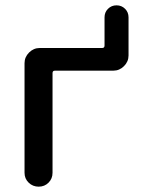

<svg xmlns="http://www.w3.org/2000/svg" viewBox="-20 -700 549 720"><path d="M72 -52V-463Q72 -486 89 -503Q106 -520 129 -520H363Q372 -520 372 -529V-635Q372 -654 385 -667Q398 -680 417 -680Q436 -680 449 -667Q462 -654 462 -635V-492Q462 -469 445 -452Q428 -435 405 -435H186Q177 -435 177 -426V-52Q177 -30 162 -15Q147 0 125 0Q103 0 87.5 -15Q72 -30 72 -52Z"/></svg>

Font: Rounded Mplus 1c Medium
Style: Regular
Weight: 500
Version: Version 1.059.20150529